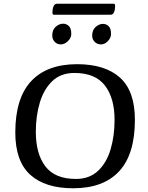

<svg xmlns="http://www.w3.org/2000/svg" viewBox="-20 -996 793 1029"><path d="M372 13Q222 13 142 -59.5Q62 -132 62 -286Q62 -470 147 -561Q232 -652 393 -652Q543 -652 623 -580Q703 -508 703 -354Q703 -169 618.5 -78Q534 13 372 13ZM387 -37Q459 -37 505 -80Q551 -123 572.5 -195Q594 -267 594 -353Q594 -471 542 -538Q490 -605 379 -605Q306 -605 260.5 -561.5Q215 -518 193.5 -446.5Q172 -375 172 -290Q172 -171 223.5 -104Q275 -37 387 -37ZM306 -758Q286 -758 273 -772Q260 -786 260 -806Q260 -836 278.5 -852.5Q297 -869 319 -869Q335 -869 348.5 -857Q362 -845 362 -814Q362 -793 344 -775.5Q326 -758 306 -758ZM522 -758Q501 -758 487.5 -771.5Q474 -785 474 -805Q474 -835 492.5 -851.5Q511 -868 532 -868Q549 -868 562 -856Q575 -844 575 -814Q575 -793 558 -775.5Q541 -758 522 -758ZM270 -917Q266 -917 263.5 -919Q261 -921 261 -930Q261 -948 267 -962Q273 -976 285 -976H587Q592 -976 594.5 -974Q597 -972 597 -962Q597 -944 591 -930.5Q585 -917 573 -917Z"/></svg>

Font: BriemHand
Style: Regular
Weight: 400
Designer: Gunnlaugur SE Briem, Eben Sorkin
Foundry: Sorkin Type
Version: Version 1.001; ttfautohint (v1.8.4.7-5d5b)